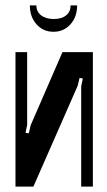

<svg xmlns="http://www.w3.org/2000/svg" viewBox="-20 -687 395 707"><path d="M322 -495V0H279V-369L285 -398L273 -400L266 -371L103 0H37V-495H80V-227L74 -198L86 -196L93 -226L210 -495ZM240 -667H264Q264 -625 239.5 -597.5Q215 -570 177 -570Q139 -570 114.5 -597.5Q90 -625 90 -667H114Q114 -644 131.5 -630.5Q149 -617 178 -617Q207 -617 223.5 -630.5Q240 -644 240 -667Z"/></svg>

Font: Moniqa ExtBd Paragraph
Style: Regular
Weight: 800
Designer: Rajesh Rajput
Foundry: Rajesh Rajput
Version: Version 1.000